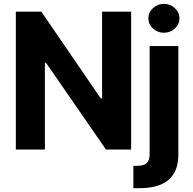

<svg xmlns="http://www.w3.org/2000/svg" viewBox="-20 -789 1020 1013"><path d="M671.9 -727.5Q671.9 -545.9 671.9 0Q638.7 0 539.1 0Q460 -114.3 222.7 -458Q220.7 -458 216.8 -458Q216.8 -343.8 216.8 0Q178.7 0 63.5 0Q63.5 -181.6 63.5 -727.5Q96.7 -727.5 198.2 -727.5Q276.4 -613.3 511.7 -269.5Q513.7 -269.5 518.6 -269.5Q518.6 -383.8 518.6 -727.5Q556.6 -727.5 671.9 -727.5ZM769.5 -545.9Q806.6 -545.9 920.9 -545.9Q920.9 -402.3 920.9 27.3Q920.9 89.8 895.5 128.9Q871.1 168 824.2 186.5Q778.3 204.1 713.9 204.1Q706.1 204.1 698.2 204.1Q691.4 204.1 683.6 204.1Q683.6 164.1 683.6 85.9Q689.5 85.9 693.4 85.9Q698.2 85.9 703.1 85.9Q739.3 85.9 754.9 71.3Q769.5 55.7 769.5 24.4Q769.5 -165 769.5 -545.9ZM844.7 -616.2Q811.5 -616.2 787.1 -638.7Q762.7 -661.1 762.7 -692.4Q762.7 -723.6 787.1 -746.1Q811.5 -768.6 844.7 -768.6Q878.9 -768.6 902.3 -746.1Q926.8 -723.6 926.8 -692.4Q926.8 -661.1 902.3 -638.7Q878.9 -616.2 844.7 -616.2Z"/></svg>

Font: DeepSea
Style: Bold
Weight: 700
Designer: Stem
Version: Version 3.019;git-0a5106e0b